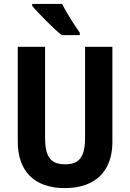

<svg xmlns="http://www.w3.org/2000/svg" viewBox="-20 -954 667 984"><path d="M298 -934H145V-924C174 -888 256 -806 296 -774H389V-786C365 -820 319 -891 298 -934ZM556 -226V-714H416V-249C416 -146 384 -112 314 -112C246 -112 211 -142 211 -248V-714H71V-228C71 -77 156 10 312 10C473 10 556 -81 556 -226Z"/></svg>

Font: Noto Sans Sinhala Condensed
Style: Bold
Weight: 700
Width: 3
Designer: Jelle Bosma - Monotype Design Team
Foundry: Monotype Imaging Inc.
Version: Version 2.006